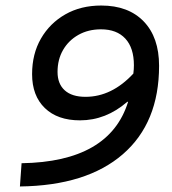

<svg xmlns="http://www.w3.org/2000/svg" viewBox="-20 -662 620 694"><path d="M52 12 58 -72Q376 -77 443 -294H440Q363 -227 269 -227Q188 -227 142 -271.5Q96 -316 96 -394Q96 -467 128 -522.5Q160 -578 216 -610Q272 -642 346 -642Q444 -642 499.5 -584.5Q555 -527 555 -424Q555 -218 424 -104.5Q293 9 52 12ZM289 -312Q384 -312 462 -396Q463 -404 463.5 -411.5Q464 -419 464 -426Q464 -489 433 -522.5Q402 -556 345 -556Q299 -556 263.5 -536Q228 -516 208 -481.5Q188 -447 188 -402Q188 -359 214 -335.5Q240 -312 289 -312Z"/></svg>

Font: Sometype Mono Medium
Style: Italic
Weight: 500
Italic angle: -12°
Monospace: yes
Designer: Ryoichi Tsunekawa
Foundry: Dharma Type
Version: Version 1.000; ttfautohint (v1.8.3)